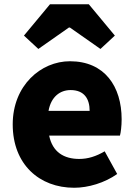

<svg xmlns="http://www.w3.org/2000/svg" viewBox="-20 -872 636 906"><path d="M330 14C396 14 474 -9 533 -51L474 -158C433 -134 395 -122 354 -122C282 -122 228 -154 212 -232H546C550 -246 554 -277 554 -309C554 -464 474 -583 310 -583C173 -583 40 -469 40 -285C40 -96 166 14 330 14ZM209 -349C221 -416 264 -447 313 -447C378 -447 403 -405 403 -349ZM93 -704 161 -641 305 -742H310L454 -641L522 -704L399 -852H216Z"/></svg>

Font: Noto Sans JP Black
Style: Regular
Weight: 900
Designer: Ryoko NISHIZUKA 西塚涼子 (kana, bopomofo & ideographs); Paul D. Hunt (Latin, Greek & Cyrillic); Sandoll Communications 산돌커뮤니
Foundry: Adobe
Version: Version 2.002;hotconv 1.0.116;makeotfexe 2.5.65601